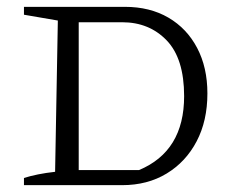

<svg xmlns="http://www.w3.org/2000/svg" viewBox="-20 -541 697 561"><path d="M345 -521Q418 -521 472 -489.5Q526 -458 556 -401Q586 -344 586 -268Q586 -188 554.5 -128Q523 -68 467 -34Q411 0 337 0H50V-21Q69 -27 91.5 -31.5Q114 -36 141 -39L149 -481L50 -498V-521ZM386 -44Q518 -99 518 -260Q518 -370 467 -423Q416 -476 337 -476H210V-44Z"/></svg>

Font: Piazzolla SC Light
Style: Regular
Weight: 300
Designer: Juan Pablo del Peral
Foundry: Huerta Tipografica
Version: Version 1.330